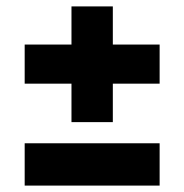

<svg xmlns="http://www.w3.org/2000/svg" viewBox="-20 -671 575 599"><path d="M203 -290V-410H57V-532H203V-651H332V-532H478V-410H332V-290ZM57 -92V-224H478V-92Z"/></svg>

Font: Bricolage Grotesque 12pt ExtraBold
Style: Regular
Weight: 800
Designer: Mathieu Triay
Foundry: Atelier Triay
Version: Version 1.001; ttfautohint (v1.8.4.7-5d5b);gftools[0.9.33.de